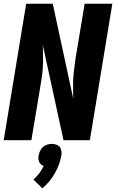

<svg xmlns="http://www.w3.org/2000/svg" viewBox="-20 -755 625 1034"><path d="M0 0H149L198 -294Q204 -328 208 -362Q212 -396 212 -429.5Q212 -463 211 -497L210 -515L322 0H464L585 -735H436L387 -441Q382 -407 378 -373Q374 -339 373.5 -305.5Q373 -272 374 -238L375 -221L264 -735H121ZM208 259Q249 225 275.5 178Q302 131 311 81Q313 65 308.5 49.5Q304 34 290 27Q276 20 259 20Q243 20 226.5 27Q210 34 200.5 49.5Q191 65 188 81Q186 93 187.5 105Q189 117 196.5 126Q204 135 215 139Q206 159 192 177.5Q178 196 160 212Z"/></svg>

Font: Iosevka Sparkle Heavy Oblique
Style: Regular
Weight: 900
Italic angle: -9°
Designer: Belleve Invis
Foundry: Belleve Invis
Version: Version 4.5.0; ttfautohint (v1.8.3)